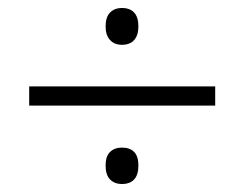

<svg xmlns="http://www.w3.org/2000/svg" viewBox="-20 -593 611 480"><path d="M53 -329V-377H518V-329ZM285 -133Q266 -133 255 -144.5Q244 -156 244 -179Q244 -202 255 -213Q266 -224 285 -224Q305 -224 315.5 -213Q326 -202 326 -179Q326 -156 315.5 -144.5Q305 -133 285 -133ZM285 -481Q266 -481 255 -493Q244 -505 244 -527Q244 -550 255 -561.5Q266 -573 285 -573Q305 -573 315.5 -561.5Q326 -550 326 -527Q326 -505 315.5 -493Q305 -481 285 -481Z"/></svg>

Font: Noto Sans Cham Light
Style: Regular
Weight: 300
Version: Version 2.002